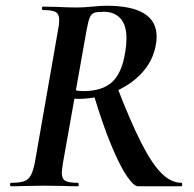

<svg xmlns="http://www.w3.org/2000/svg" viewBox="-20 -648 675 668"><path d="M19 -12Q49 -12 64 -17.5Q79 -23 87 -37.5Q95 -52 101 -81L182 -544Q186 -563 186 -578Q186 -599 174 -606Q162 -613 130 -613Q126 -613 126 -619Q126 -625 130 -625L178 -624Q218 -622 244 -622Q261 -622 275.5 -623Q290 -624 301 -625Q330 -628 351 -628Q525 -628 525 -520Q525 -506 522 -491Q512 -435 472 -392.5Q432 -350 373.5 -327Q315 -304 250 -304Q231 -304 227 -306L233 -337Q239 -334 250 -332.5Q261 -331 270 -331Q336 -331 370.5 -363Q405 -395 416 -469Q420 -492 420 -514Q420 -562 398.5 -584.5Q377 -607 342 -607Q318 -607 308 -603.5Q298 -600 292.5 -587.5Q287 -575 281 -542L199 -81Q195 -53 195 -47Q195 -26 207 -19Q219 -12 250 -12Q254 -12 254 -6Q254 0 251 0Q220 0 203 -1L136 -2L67 -1Q50 0 19 0Q15 0 15 -6Q15 -12 19 -12ZM305 -322 386 -349Q435 -222 472.5 -149Q510 -76 543 -44Q576 -12 611 -12Q614 -12 614 -6Q614 0 611 0H460Q446 0 422.5 -33.5Q399 -67 368.5 -139.5Q338 -212 305 -322Z"/></svg>

Font: Cormorant Infant
Style: Bold Italic
Weight: 700
Italic angle: -10°
Designer: Christian Thalmann (Catharsis Fonts)
Foundry: Catharsis Fonts
Version: Version 4.000